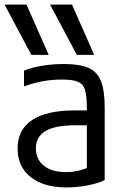

<svg xmlns="http://www.w3.org/2000/svg" viewBox="-30 -810 550 840"><path d="M107 -570 -10 -790H86L183 -570ZM306 -570 189 -790H285L382 -570ZM261 10Q161 10 104 -35.5Q47 -81 47 -160Q47 -243 110.5 -285Q174 -327 298 -327H388V-262H299Q212 -262 169.5 -237Q127 -212 127 -161Q127 -113 162 -85Q197 -57 258 -57Q290 -57 320.5 -65Q351 -73 372 -86L350 -40V-338Q350 -389 342 -416Q334 -443 310.5 -452.5Q287 -462 242 -462Q213 -462 186 -459Q159 -456 132 -449.5Q105 -443 75 -432V-501Q110 -515 155.5 -522.5Q201 -530 250 -530Q318 -530 357 -513Q396 -496 412 -454.5Q428 -413 428 -340V-22Q397 -7 351 1.5Q305 10 261 10Z"/></svg>

Font: M PLUS Code Latin
Style: Regular
Weight: 400
Designer: Coji Morishita
Foundry: UNDERFOREST DESIGN
Version: Version 1.002; ttfautohint (v1.8.3)